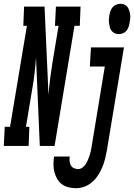

<svg xmlns="http://www.w3.org/2000/svg" viewBox="-78 -770 707 1013"><path d="M548 -590Q538 -590 528.5 -594Q519 -598 512 -606Q505 -614 502 -624.5Q499 -635 497.5 -645.5Q496 -656 496.5 -667Q497 -678 499 -689Q501 -701 504.5 -711.5Q508 -722 516 -731.5Q524 -741 535 -745.5Q546 -750 557 -750Q568 -750 578 -746Q588 -742 594 -734Q600 -726 603.5 -715.5Q607 -705 608.5 -694.5Q610 -684 609 -673Q608 -662 606 -651Q604 -639 600.5 -628.5Q597 -618 589.5 -608.5Q582 -599 571 -594.5Q560 -590 548 -590ZM73 0H-58L-53 -101H-25L64 -634H45L49 -735H157L178 -269Q181 -312 186.5 -355Q192 -398 199 -441L231 -634H212L217 -735H347L343 -634H315L210 0H132L112 -466Q109 -423 104 -380Q99 -337 91 -294L59 -101H77ZM323 223Q303 223 283 218Q263 213 248 201.5Q233 190 223.5 173.5Q214 157 209 138Q204 119 204 98.5Q204 78 207 57V56H290Q288 69 289 80.5Q290 92 295.5 102Q301 112 311.5 117Q322 122 334 122Q346 122 356.5 114.5Q367 107 373.5 97Q380 87 385 75.5Q390 64 394 52.5Q398 41 400.5 29.5Q403 18 405 6L475 -419H396L402 -520H576L486 23Q482 45 476.5 67.5Q471 90 462 111.5Q453 133 440 153.5Q427 174 409 190Q391 206 368.5 214.5Q346 223 323 223Z"/></svg>

Font: Iosevka HT Extended
Style: Bold Italic
Weight: 700
Width: 7
Italic angle: -9°
Monospace: yes
Designer: Belleve Invis
Foundry: Belleve Invis
Version: Version 32.3.0; ttfautohint (v1.8.4)